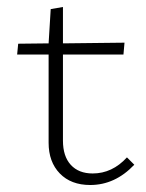

<svg xmlns="http://www.w3.org/2000/svg" viewBox="-20 -522 418 549"><path d="M343 -72 364 -51Q309 7 238 7Q183 7 151 -26Q119 -59 119 -114V-366H29L32 -397L119 -398L125 -496L160 -502V-398L336 -400L333 -366H160V-120Q160 -75 182.5 -50.5Q205 -26 245 -26Q301 -26 343 -72Z"/></svg>

Font: EauTestInfant Light
Style: Regular
Weight: 300
Designer: Christian Thalmann (Catharsis Fonts)
Version: Version 0.001;PS 000.001;hotconv 1.0.88;makeotf.lib2.5.64775